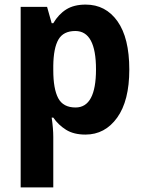

<svg xmlns="http://www.w3.org/2000/svg" viewBox="-20 -576 624 836"><path d="M353 -556Q440 -556 491.5 -483.5Q543 -411 543 -273Q543 -137 490 -63.5Q437 10 352 10Q301 10 267.5 -11Q234 -32 212 -64H205Q212 -16 212 20V240H70V-546H185L205 -475H212Q235 -514 268.5 -535Q302 -556 353 -556ZM308 -441Q256 -441 234.5 -404Q213 -367 212 -290V-270Q212 -189 233.5 -148.5Q255 -108 309 -108Q398 -108 398 -274Q398 -441 308 -441Z"/></svg>

Font: Noto Sans Arabic SemCond
Style: Bold
Weight: 700
Width: 4
Designer: Monotype Design Team, Nadine Chahine, Nizar Qandah and Khaled Hosny
Foundry: Monotype Imaging Inc.
Version: Version 2.012; ttfautohint (v1.8.4.7-5d5b)